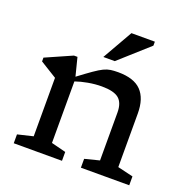

<svg xmlns="http://www.w3.org/2000/svg" viewBox="-130 -855 958 978"><g transform="rotate(20 349.0 -366.0)"><path d="M411 -48 490 -68V-327.5Q490 -380 462.8 -402.8Q435.5 -425.5 370.5 -425.5Q334.5 -425.5 296.8 -418.8Q259 -412 229.5 -401.5V-68L308.5 -48V0H47V-48L130.5 -68V-385L40 -441V-461.5L182.5 -524.5H201.5L226.5 -426Q271 -459.5 299 -479Q327 -498.5 346.2 -507.8Q365.5 -517 383 -519.5Q400.5 -522 423.5 -522Q509.5 -522 549.2 -480.8Q589 -439.5 589 -358.5V-68L673 -48V0H411ZM325.5 -569 418.5 -732H545.5V-710.5L387.5 -569Z"/></g></svg>

Font: Newsreader Caption
Style: Regular
Weight: 400
Designer: Hugues Gentile
Foundry: Production Type
Version: Version 1.001